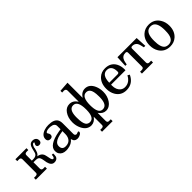

<svg xmlns="http://www.w3.org/2000/svg" viewBox="124 -1805 3077 3077"><g transform="rotate(-45 1662.5 -266.5)"><path d="M526 -74Q526 5 458 15Q449 16 440 16Q374 16 352 -76Q350 -86 341 -139Q331 -198 305 -213Q287 -224 253 -224H203V-81Q203 -45 238 -42Q239 -42 273 -42H283V0H32V-42H66Q106 -42 111 -68Q112 -74 112 -81V-382Q112 -418 77 -421Q76 -421 42 -421H32V-463H283V-421H249Q209 -421 204 -395Q203 -389 203 -382V-261H233Q295 -261 317 -297Q326 -312 331 -336Q348 -412 359 -433Q383 -482 433 -482Q490 -482 511 -441L517 -420Q518 -414 518 -408Q518 -364 481 -355L466 -353Q419 -353 419 -394Q419 -403 438 -436Q438 -445 424 -445Q403 -445 385 -405Q374 -381 376 -367Q374 -364 364 -322L352 -290L338 -269Q328 -256 313 -249Q385 -238 409 -188Q417 -170 423 -141L431 -102Q442 -37 466 -37Q495 -42 495 -101H525L526 -75Z M1068 -51Q1068 -19 1017 0Q996 8 975 9Q907 9 892 -56L890 -64Q842 1 743 13Q727 15 711 15Q625 15 590 -42Q573 -69 573 -106Q573 -237 836 -284Q854 -287 884 -292V-364Q884 -427 797 -435Q787 -436 777 -436Q718 -436 695 -416Q687 -409 687 -400L707 -363Q711 -353 711 -344Q711 -302 671 -295L659 -294Q609 -294 601 -337Q600 -344 600 -351Q600 -430 699 -464Q744 -479 793 -479Q921 -479 958 -414Q976 -382 976 -331V-94Q976 -59 1005 -54Q1009 -53 1013 -53Q1019 -53 1048 -65Q1052 -67 1054 -67Q1067 -67 1068 -51ZM884 -183V-249Q745 -230 700 -186Q671 -159 671 -120Q671 -39 750 -39Q843 -39 873 -118Q884 -147 884 -183Z M1794 -231Q1794 -134 1743 -60Q1720 -26 1690 -7Q1655 16 1612 16Q1542 16 1493 -53Q1492 -55 1490 -57V127Q1490 163 1524 165Q1519 165 1560 165H1566V207H1326V165H1358Q1397 165 1401 138Q1402 133 1402 127V-57Q1350 15 1278 16Q1180 16 1128 -91Q1096 -158 1096 -235Q1096 -339 1147 -411Q1194 -478 1270 -478Q1351 -478 1402 -397V-649Q1402 -689 1358 -691Q1366 -690 1318 -689V-728L1490 -740V-397Q1542 -478 1620 -478Q1719 -478 1767 -367Q1794 -304 1794 -231ZM1692 -229Q1692 -352 1656 -393Q1632 -421 1592 -421Q1491 -421 1491 -229Q1491 -68 1560 -43Q1574 -38 1591 -38Q1688 -38 1692 -204Q1692 -215 1692 -229ZM1399 -229Q1399 -421 1299 -421Q1204 -421 1199 -262Q1199 -250 1199 -235Q1199 -111 1232 -69Q1257 -38 1299 -38Q1396 -38 1399 -212Q1399 -219 1399 -229Z M2289 -244 2288 -225V-224H1962L1961 -206V-205Q1961 -108 2017 -63Q2049 -37 2094 -37Q2197 -37 2253 -145L2288 -125Q2222 15 2077 15Q1955 15 1896 -87Q1860 -149 1860 -231Q1860 -355 1934 -425Q1991 -479 2077 -479Q2205 -479 2260 -375Q2289 -319 2289 -244ZM2184 -299Q2184 -416 2107 -436Q2093 -439 2078 -439Q1968 -439 1963 -267H2149Q2179 -267 2183 -287Q2184 -292 2184 -299Z M2790 -276H2757Q2741 -357 2723 -383Q2696 -423 2641 -423Q2613 -423 2609 -403L2608 -388V-81Q2608 -45 2643 -42Q2644 -42 2678 -42H2688V0H2437V-42H2471Q2511 -42 2516 -68Q2517 -74 2517 -81V-395Q2517 -423 2485 -423Q2411 -423 2385 -352Q2377 -330 2368 -276H2336L2345 -463H2780Z M3292 -231Q3292 -108 3214 -38Q3155 15 3068 15Q2945 15 2883 -82Q2843 -145 2843 -231Q2843 -356 2921 -426Q2980 -479 3068 -479Q3188 -479 3250 -382Q3292 -317 3292 -231ZM3190 -231Q3190 -393 3118 -428Q3096 -438 3068 -438Q2955 -438 2947 -270Q2946 -253 2946 -231Q2946 -81 3006 -41Q3031 -25 3067 -25Q3177 -25 3188 -176Q3190 -199 3190 -231Z"/></g></svg>

Font: cwTeXKai
Style: Medium
Weight: 500
Version: Version 1.17